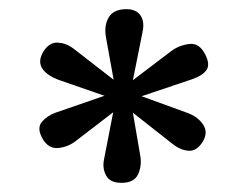

<svg xmlns="http://www.w3.org/2000/svg" viewBox="-20 -804 540 419"><path d="M245 -405Q220 -405 211.5 -421Q203 -437 207 -456L227 -559L145 -496Q128 -483 107 -481Q86 -479 73 -501Q60 -524 71 -537.5Q82 -551 101 -558L208 -595L110 -629Q82 -639 72 -655Q62 -671 75 -692Q88 -712 106 -711Q124 -710 139 -699L228 -630L211 -724Q207 -749 217.5 -766.5Q228 -784 256 -784Q277 -784 286.5 -770.5Q296 -757 291 -734L270 -629L353 -692Q370 -705 392.5 -708Q415 -711 428 -685Q439 -663 430.5 -651Q422 -639 399 -631L289 -594L388 -558Q411 -550 423 -532.5Q435 -515 422 -494Q409 -474 392 -475Q375 -476 359 -488L270 -558L286 -465Q290 -443 281.5 -424Q273 -405 245 -405Z"/></svg>

Font: Literata Variable Black
Style: Regular
Weight: 900
Designer: Latin by Veronika Burian and Jose Scaglione. Greek by Irene Vlachou. Cyrillic by Vera Evstafieva.
Foundry: TypeTogether
Version: Version 3.021